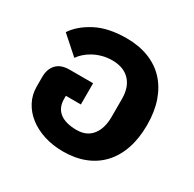

<svg xmlns="http://www.w3.org/2000/svg" viewBox="-132 -704 861 854"><g transform="rotate(30 298.5 -277.0)"><path d="M291 12Q238 12 193 -2.5Q148 -17 115.5 -42.5Q83 -68 64.5 -103Q46 -138 46 -180V-229Q46 -270 68.5 -294Q91 -318 136 -318H256V-209H179V-193Q179 -148 209 -124.5Q239 -101 296 -101Q347 -101 374.5 -135.5Q402 -170 402 -230V-322Q402 -382 370 -415.5Q338 -449 280 -449Q252 -449 227.5 -442Q203 -435 183.5 -424Q164 -413 149.5 -399.5Q135 -386 127 -374L37 -454Q68 -501 130.5 -533.5Q193 -566 286 -566Q349 -566 399.5 -546.5Q450 -527 485 -489.5Q520 -452 538.5 -398.5Q557 -345 557 -277Q557 -209 539 -155.5Q521 -102 486.5 -64.5Q452 -27 402.5 -7.5Q353 12 291 12Z"/></g></svg>

Font: IBM Plex Thai
Style: Bold
Weight: 700
Designer: Mike Abbink, Paul van der Laan, Pieter van Rosmalen, Ben Mitchell, Mark Frömberg
Foundry: Bold Monday
Version: Version 1.0